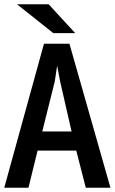

<svg xmlns="http://www.w3.org/2000/svg" viewBox="-20 -900 540 904"><path d="M307 -694 500 -16H384L339 -191H157L114 -16H0L187 -694ZM317 -281 263 -517 249 -591 238 -517 179 -281ZM334 -744H231L60 -880H209Z"/></svg>

Font: D2Coding
Style: Bold
Weight: 700
Monospace: yes
Designer: Yong-Rak Park; Jeong-Hwan Yoon; Sang-Min Lee;
Foundry: NHN Corporation
Version: Version 1.3.2; Build 20180524